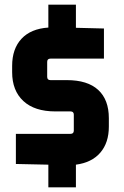

<svg xmlns="http://www.w3.org/2000/svg" viewBox="-20 -717 530 822"><path d="M187 85V-12L48 -15V-144H282Q296 -144 296 -158V-226Q296 -240 282 -240H217Q128 -240 80 -284.5Q32 -329 32 -408V-435Q32 -508 72 -551Q112 -594 187 -599V-697H305V-598L425 -595V-466H196Q182 -466 182 -452V-388Q182 -374 196 -374H266Q355 -374 400.5 -332Q446 -290 446 -211V-175Q446 -106 409.5 -63.5Q373 -21 305 -12V85Z"/></svg>

Font: Gemunu Libre ExtraBold
Style: Regular
Weight: 800
Designer: Puspanada Ekanayake, Sola Matas, Pathum Egodawatta, Kosala Senevirathne
Foundry: mooniak
Version: Version 1.100